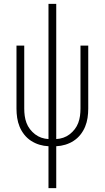

<svg xmlns="http://www.w3.org/2000/svg" viewBox="-20 -755 540 990"><path d="M230 215V-1Q206 -2 183 -9Q160 -16 140 -29Q120 -42 105 -61Q90 -80 81 -102Q72 -124 68.5 -147.5Q65 -171 65 -195V-520H105V-195Q105 -176 107.5 -157.5Q110 -139 116.5 -121.5Q123 -104 134.5 -89Q146 -74 161 -62.5Q176 -51 193.5 -45Q211 -39 230 -38V-735H270V-38Q289 -39 306.5 -45Q324 -51 339 -62.5Q354 -74 365.5 -89Q377 -104 383.5 -121.5Q390 -139 392.5 -157.5Q395 -176 395 -195V-520H435V-195Q435 -171 431.5 -147.5Q428 -124 419 -102Q410 -80 395 -61Q380 -42 360 -29Q340 -16 317 -9Q294 -2 270 -1V215Z"/></svg>

Font: Iosevka Extralight
Style: Regular
Weight: 200
Monospace: yes
Designer: Belleve Invis
Foundry: Belleve Invis
Version: Version 32.0.1; ttfautohint (v1.8.4)